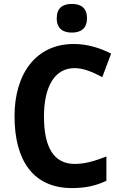

<svg xmlns="http://www.w3.org/2000/svg" viewBox="-20 -1041 619 978"><path d="M346 -1021C300 -1021 269 -1001 269 -948C269 -895 301 -875 346 -875C391 -875 423 -895 423 -948C423 -1001 392 -1021 346 -1021ZM360 -694C405 -694 453 -674 501 -648L546 -768C487 -798 422 -817 356 -817C162 -817 54 -664 54 -449C54 -224 149 -83 346 -83C414 -83 466 -94 522 -120V-244C461 -220 412 -206 361 -206C252 -206 204 -293 204 -448C204 -596 256 -694 360 -694Z"/></svg>

Font: Noto Sans Kannada UI SemiCondensed
Style: Bold
Weight: 700
Width: 4
Designer: Jelle Bosma - Monotype Design Team
Foundry: Monotype Imaging Inc.
Version: Version 2.005